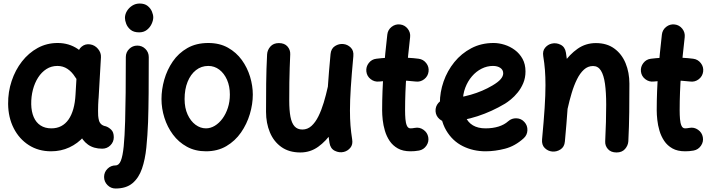

<svg xmlns="http://www.w3.org/2000/svg" viewBox="-20 -796 4007 1083"><path d="M473.9 -311.3Q447.4 -315.1 427.2 -298.2Q407 -281.4 405.4 -255.6Q404.4 -238.5 404.1 -217.3Q403.7 -196.2 404.1 -176.3Q404.5 -156.4 405.4 -143.1Q409.5 -87.8 426.6 -45.9Q443.7 -4 475.9 19.3Q508.1 42.7 556.8 42.7Q583.7 42.7 602.8 23.6Q621.9 4.5 621.8 -22Q621.7 -50.4 607.5 -64.1Q593.4 -77.9 577.4 -83.4Q560.2 -86.7 551 -95.3Q541.7 -103.9 538.3 -116.3Q534.9 -128.8 533.7 -143.4Q533.2 -154.1 533.1 -170.7Q533.1 -187.4 533.8 -205.6Q534.5 -223.8 535.5 -237.5Q537.1 -267.1 518.9 -287.3Q500.7 -307.5 473.9 -311.3ZM269.7 -72Q233.9 -72 208.7 -88.4Q183.5 -104.7 170.2 -135.5Q156.9 -166.3 156.1 -208.3Q155.5 -251 165.6 -289.8Q175.7 -328.6 195.1 -358.8Q214.5 -389 242 -406.6Q269.5 -424.1 303.8 -424.1Q335.7 -424.1 360.9 -407.2Q386.1 -390.3 404.3 -360.7Q417.8 -336.8 445.3 -329.7Q472.8 -322.5 494.9 -335Q517 -347.4 522.7 -374Q528.4 -400.5 512.7 -423.3Q468.9 -486 419 -519.7Q369.1 -553.5 305.1 -553.5Q243.9 -553.5 192.6 -525.5Q141.4 -497.4 103.8 -449.2Q66.2 -400.9 45.7 -339.2Q25.1 -277.5 25.8 -210.1Q26.5 -133.3 57.4 -72.6Q88.3 -12 142.7 22.7Q197.1 57.4 268.1 57.4Q323.7 57.4 371 35.5Q418.3 13.7 454 -26.6Q489.6 -66.8 511 -122.1Q532.3 -177.5 536.3 -244.4L549.4 -472.8Q551 -498.5 532.8 -520.3Q514.6 -542 487.8 -545.8Q461.3 -549.6 441.1 -533.3Q420.9 -517 419.3 -490.1L406 -262.5Q403.6 -216.9 393.6 -181.5Q383.5 -146.1 366.4 -121.6Q349.2 -97.2 325.1 -84.6Q301 -72 269.7 -72Z M754.4 -538.8Q727.9 -538.8 708.8 -520Q689.7 -501.1 689.7 -474.1Q689.7 -361.8 688.8 -272.3Q687.9 -182.7 685.8 -112.5Q683.3 -25.9 677.8 29.3Q672.2 84.5 661.6 110.7Q651 137 631.8 137Q605.3 137 586.2 156.1Q567.1 175.2 567.1 202.1Q567.1 228.6 586.2 248Q605.3 267.3 631.8 267.3Q691.8 267.3 727.2 237.5Q762.7 207.8 780.7 155.7Q798.7 103.6 805.5 36Q812.3 -31.6 815.2 -107.2Q817.6 -179.6 818.4 -270.7Q819.1 -361.8 819.1 -474.1Q819.1 -501.1 800.2 -520Q781.4 -538.8 754.4 -538.8ZM684.8 -694.8Q684.8 -680.5 692 -661.5Q699.2 -642.5 716.7 -628Q734.1 -613.5 765.1 -613.5Q791 -613.5 808.8 -627.6Q826.5 -641.7 835.5 -661.6Q844.5 -681.5 844.5 -698.2Q844.5 -712.5 837 -730.8Q829.5 -749 812.6 -762.6Q795.8 -776.1 767.6 -776.1Q745 -776.1 726.1 -764.3Q707.3 -752.4 696 -733.8Q684.8 -715.2 684.8 -694.8Z M1154.8 -424.1Q1189.5 -424.1 1217 -403.2Q1244.5 -382.3 1260.6 -345.9Q1276.6 -309.4 1276.6 -262.7Q1276.6 -222.2 1265.3 -187.6Q1254 -153 1234.9 -127.1Q1215.8 -101.2 1191.7 -86.6Q1167.5 -72 1141.6 -72Q1110.5 -72 1082.9 -92.3Q1055.4 -112.7 1038.3 -149.8Q1021.2 -187 1021.2 -237.3Q1021.2 -292.5 1038.2 -334.6Q1055.2 -376.7 1085.4 -400.4Q1115.6 -424.1 1154.8 -424.1ZM1154.8 -553.5Q1086.7 -553.5 1036.7 -524.8Q986.7 -496.2 954.5 -449.2Q922.4 -402.2 906.6 -346.7Q890.9 -291.1 890.9 -237.3Q890.9 -184.3 907.3 -132.1Q923.7 -79.8 955.5 -37Q987.3 5.9 1034.2 31.6Q1081.1 57.4 1141.6 57.4Q1207.2 57.4 1256.7 28.3Q1306.3 -0.9 1339.4 -48.5Q1372.4 -96.1 1389.2 -152.3Q1406 -208.5 1406 -262.7Q1406 -311.9 1390.6 -363.2Q1375.1 -414.4 1344.1 -457.5Q1313 -500.5 1265.8 -527Q1218.6 -553.5 1154.8 -553.5Z M1973.1 -479Q1976.2 -510.5 1958.2 -527.9Q1940.2 -545.3 1916.7 -547.6Q1892.1 -550.3 1869.8 -536.3Q1847.5 -522.2 1844.5 -491.2Q1834.7 -386.7 1829.6 -310.3Q1824.5 -233.9 1824.5 -173.1Q1824.5 -122.1 1827.9 -78.1Q1831.4 -34.2 1838.5 10Q1843.8 42.5 1868.7 54.7Q1893.7 67 1919.1 61Q1941 55.7 1956.2 37.5Q1971.4 19.4 1966.4 -10.1Q1960.1 -49.4 1957 -88Q1954 -126.6 1954 -173.1Q1954 -228.6 1958.7 -301.6Q1963.4 -374.5 1973.1 -479ZM1947.4 -268.2Q1953.9 -294.4 1943.1 -317.6Q1932.3 -340.7 1908.8 -347.2Q1880.9 -355.1 1857.4 -342.5Q1834 -329.8 1829 -305.7Q1819 -260.4 1806.1 -217.5Q1793.2 -174.7 1776.2 -140.3Q1759.2 -105.8 1736.9 -85.6Q1714.6 -65.4 1685.7 -65.4Q1657.6 -65.4 1641.4 -83.5Q1625.1 -101.6 1618.3 -137.9Q1611.5 -174.2 1611.5 -228.3Q1611.5 -287.2 1612.1 -331.5Q1612.8 -375.7 1614.1 -413.5Q1615.4 -451.2 1617.1 -489.6Q1618.2 -514.8 1601.5 -533.9Q1584.8 -553 1553.1 -553Q1522.2 -553 1505.1 -533.4Q1488 -513.8 1486.6 -489.5Q1482.3 -407.3 1481.4 -325.4Q1480.6 -243.5 1480.6 -165.3Q1480.6 -101.7 1502.3 -49.6Q1523.9 2.4 1567.1 33.2Q1610.4 64 1674.3 64Q1730 64 1774.7 32Q1819.3 0 1853.3 -50.6Q1887.2 -101.2 1910.8 -159.1Q1934.3 -216.9 1947.4 -268.2Z M2397.3 -392.1Q2400.8 -418.6 2384.3 -439.9Q2367.8 -461.3 2341.3 -464.7Q2312.3 -468.5 2282.4 -470Q2252.6 -471.4 2222.2 -471.4Q2192.7 -471.4 2162.7 -470Q2132.6 -468.5 2102.9 -464.7Q2076.4 -461.7 2059.9 -440.3Q2043.5 -418.9 2046.5 -392.5Q2049.6 -366 2070.9 -349.5Q2092.3 -333 2118.8 -336.1Q2143.9 -339.1 2170.1 -340.6Q2196.3 -342 2222.2 -342Q2249.9 -342 2275.5 -340.6Q2301 -339.1 2324.7 -336.1Q2351.2 -332.6 2372.6 -349.1Q2393.9 -365.6 2397.3 -392.1ZM2236.6 -658.1Q2210.1 -661.1 2188.9 -644.5Q2167.7 -627.8 2164.7 -601.3Q2152.5 -496.5 2144 -389.9Q2135.5 -283.3 2135.5 -173.3Q2135.5 -149.8 2138.7 -119.6Q2142 -89.5 2151.1 -58.5Q2160.2 -27.5 2177.7 -1.2Q2195.3 25 2224 41.2Q2252.7 57.4 2295.4 57.4Q2306.6 57.4 2318.7 56.5Q2330.8 55.5 2343.6 53.2Q2369.8 48.2 2385.1 25.8Q2400.5 3.3 2395.5 -22.8Q2390.6 -48.6 2368.5 -64.1Q2346.3 -79.7 2320.2 -74.7Q2305.9 -72 2295.4 -72Q2281.9 -72 2275.3 -86.6Q2268.7 -101.2 2266.8 -124.4Q2264.9 -147.6 2264.9 -173.3Q2264.9 -277.6 2273 -380Q2281.1 -482.4 2293.3 -586.2Q2296.4 -612.7 2279.7 -633.9Q2263.1 -655 2236.6 -658.1Z M2760.5 -424.1Q2786 -424.1 2802.2 -413Q2818.4 -402 2818.4 -382.4Q2818.4 -366.3 2804.3 -349.7Q2790.3 -333 2757.4 -313.6Q2702.4 -280.9 2635.7 -261.7Q2569 -242.6 2496.9 -237.5Q2470.5 -235.6 2452.8 -215.5Q2435.2 -195.3 2436.8 -168.3Q2438.7 -141.8 2459.1 -124.2Q2479.5 -106.6 2506 -108.2Q2593.1 -114.3 2673.6 -140.5Q2754 -166.7 2828.9 -211.4Q2842.5 -219.7 2861.9 -235.4Q2881.2 -251.1 2900.1 -274.3Q2919.1 -297.5 2931.6 -327.3Q2944.1 -357.1 2944.1 -393.1Q2944.1 -433.7 2927.6 -463.8Q2911 -493.9 2884.1 -513.9Q2857.2 -533.9 2825.7 -543.7Q2794.2 -553.5 2764.2 -553.5Q2694.5 -553.5 2638.5 -524Q2582.5 -494.6 2542.8 -445.6Q2503.1 -396.5 2482.1 -336.3Q2461.2 -276.1 2461.2 -214.8Q2461.2 -121.3 2496.5 -61.1Q2531.7 -0.9 2590.4 28.3Q2649 57.4 2718.8 57.4Q2772.5 57.4 2828.9 42.7Q2885.3 28 2933.7 -15.9Q2953.7 -33.7 2954.9 -60.8Q2956.1 -87.9 2938.2 -107.5Q2920.5 -127.6 2893.6 -128.7Q2866.6 -129.9 2846.6 -112.1Q2824.7 -92.4 2792.2 -82.2Q2759.6 -72 2718.8 -72Q2676.3 -72 2647.7 -88.9Q2619.1 -105.7 2604.9 -139.2Q2590.6 -172.6 2590.6 -222.2Q2590.6 -264.5 2604.4 -301.1Q2618.2 -337.6 2642 -365.4Q2665.8 -393.2 2696.5 -408.6Q2727.2 -424.1 2760.5 -424.1Z M3037.6 -10Q3034.9 21.5 3052.7 38.9Q3070.6 56.3 3094 58.6Q3118.7 61.3 3141.1 47.2Q3163.6 33.2 3166.3 2.2Q3176 -102.7 3181.2 -178.9Q3186.3 -255.1 3186.3 -315.9Q3186.3 -366.9 3182.9 -410.9Q3179.4 -454.8 3172.2 -499Q3167 -531.5 3142 -543.8Q3117.1 -556.2 3091.7 -550Q3069.7 -544.8 3054.6 -526.6Q3039.4 -508.4 3044.3 -478.9Q3050.8 -439.6 3053.8 -401Q3056.8 -362.4 3056.8 -315.9Q3056.8 -260.5 3052.1 -187.5Q3047.4 -114.5 3037.6 -10ZM3063.4 -220.8Q3056.9 -194.6 3067.7 -171.4Q3078.5 -148.3 3101.9 -141.8Q3130 -134 3153.4 -146.6Q3176.9 -159.2 3181.8 -183.3Q3191.8 -228.6 3204.7 -271.5Q3217.5 -314.3 3234.6 -348.8Q3251.6 -383.2 3273.9 -403.4Q3296.1 -423.6 3325.1 -423.6Q3353.5 -423.6 3369.6 -397.8Q3385.6 -372.1 3392.5 -323.4Q3399.3 -274.7 3399.3 -205.4Q3399.3 -158.7 3397.9 -108.1Q3396.5 -57.5 3393.7 0.6Q3392.2 25.8 3409.1 44.9Q3425.9 64 3457.6 64Q3488.5 64 3505.6 44.4Q3522.7 24.8 3524.2 0.5Q3528.4 -81.8 3529.3 -163.6Q3530.2 -245.5 3530.2 -323.7Q3530.2 -387.3 3508.7 -439.4Q3487.2 -491.5 3445.1 -522.2Q3403.1 -553 3341.2 -553Q3283.7 -553 3238.1 -521Q3192.5 -489 3158 -438.4Q3123.5 -387.8 3100 -330Q3076.4 -272.1 3063.4 -220.8Z M3946.2 -392.1Q3949.6 -418.6 3933.1 -439.9Q3916.6 -461.3 3890.1 -464.7Q3861.1 -468.5 3831.2 -470Q3801.4 -471.4 3771 -471.4Q3741.6 -471.4 3711.5 -470Q3681.4 -468.5 3651.7 -464.7Q3625.2 -461.7 3608.8 -440.3Q3592.3 -418.9 3595.3 -392.5Q3598.4 -366 3619.8 -349.5Q3641.1 -333 3667.6 -336.1Q3692.7 -339.1 3718.9 -340.6Q3745.1 -342 3771 -342Q3798.7 -342 3824.3 -340.6Q3849.9 -339.1 3873.5 -336.1Q3900 -332.6 3921.4 -349.1Q3942.7 -365.6 3946.2 -392.1ZM3785.4 -658.1Q3758.9 -661.1 3737.7 -644.5Q3716.6 -627.8 3713.5 -601.3Q3701.3 -496.5 3692.8 -389.9Q3684.3 -283.3 3684.3 -173.3Q3684.3 -149.8 3687.6 -119.6Q3690.8 -89.5 3699.9 -58.5Q3709 -27.5 3726.6 -1.2Q3744.1 25 3772.8 41.2Q3801.5 57.4 3844.2 57.4Q3855.5 57.4 3867.6 56.5Q3879.6 55.5 3892.5 53.2Q3918.6 48.2 3934 25.8Q3949.3 3.3 3944.3 -22.8Q3939.5 -48.6 3917.3 -64.1Q3895.1 -79.7 3869 -74.7Q3854.7 -72 3844.2 -72Q3830.7 -72 3824.1 -86.6Q3817.5 -101.2 3815.6 -124.4Q3813.7 -147.6 3813.7 -173.3Q3813.7 -277.6 3821.8 -380Q3830 -482.4 3842.2 -586.2Q3845.2 -612.7 3828.6 -633.9Q3811.9 -655 3785.4 -658.1Z"/></svg>

Font: Mikhak VF
Style: Regular
Weight: 100
Designer: Amin Abedi
Version: Version 3.001